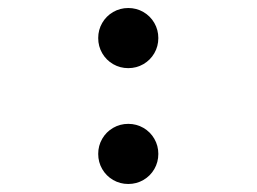

<svg xmlns="http://www.w3.org/2000/svg" viewBox="-20 -507 640 479"><path d="M225 -412Q225 -432.5 235 -449.8Q245 -467 262.2 -477Q279.5 -487 300 -487Q320.5 -487 337.8 -477Q355 -467 365 -449.8Q375 -432.5 375 -412Q375 -391.5 365 -374.2Q355 -357 337.8 -347Q320.5 -337 300 -337Q279.5 -337 262.2 -347Q245 -357 235 -374.2Q225 -391.5 225 -412ZM225 -123Q225 -143.5 235 -160.8Q245 -178 262.2 -188Q279.5 -198 300 -198Q320.5 -198 337.8 -188Q355 -178 365 -160.8Q375 -143.5 375 -123Q375 -102.5 365 -85.2Q355 -68 337.8 -58Q320.5 -48 300 -48Q279.5 -48 262.2 -58Q245 -68 235 -85.2Q225 -102.5 225 -123Z"/></svg>

Font: JuliaMono
Style: Bold
Weight: 700
Monospace: yes
Designer: cormullion
Foundry: corm
Version: Version 0.055; ttfautohint (v1.8.4)